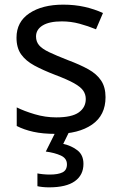

<svg xmlns="http://www.w3.org/2000/svg" viewBox="-20 -566 519 826"><path d="M434 -148Q434 -70 376 -30Q318 10 220 10Q164 10 123.5 1Q83 -8 52 -24V-104Q84 -88 129.5 -74.5Q175 -61 222 -61Q289 -61 319 -82.5Q349 -104 349 -140Q349 -160 338 -176Q327 -192 298.5 -208Q270 -224 217 -244Q165 -264 128 -284Q91 -304 71 -332Q51 -360 51 -404Q51 -472 106.5 -509Q162 -546 252 -546Q301 -546 343.5 -536.5Q386 -527 423 -510L393 -440Q359 -454 322 -464Q285 -474 246 -474Q192 -474 163.5 -456.5Q135 -439 135 -409Q135 -387 148 -371.5Q161 -356 191.5 -341.5Q222 -327 273 -307Q324 -288 360 -268Q396 -248 415 -219.5Q434 -191 434 -148ZM339 139Q339 187 302 213.5Q265 240 191 240Q176 240 162.5 238.5Q149 237 141 235V180Q150 182 165 183.5Q180 185 194 185Q230 185 249 175.5Q268 166 268 141Q268 115 241.5 103Q215 91 177 86L220 0H278L252 53Q288 61 313.5 81Q339 101 339 139Z"/></svg>

Font: Noto Sans Balinese
Style: Regular
Weight: 400
Designer: Aditya Bayu, David Williams
Foundry: David Williams
Version: Version 2.003